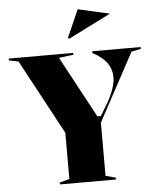

<svg xmlns="http://www.w3.org/2000/svg" viewBox="-61 -995 857 1047"><g transform="rotate(-5 367.0 -471.5)"><path d="M224 0V-10L278 -25V-278L58 -687L6 -698V-708H359V-698L279 -688L460 -352H479L520 -420Q543 -460 554.5 -495.5Q566 -531 566 -556Q566 -600 541 -635.5Q516 -671 463 -698V-708H728V-698L676 -687L476 -316V-25L531 -10V0ZM344 -787 337 -792 404 -943 577 -904Z"/></g></svg>

Font: Kalnia SemiBold
Style: Regular
Weight: 600
Designer: Frida Medrano
Foundry: Frida Medrano
Version: Version 1.105